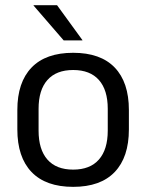

<svg xmlns="http://www.w3.org/2000/svg" viewBox="-20 -703 560 735"><path d="M260.1 12.3Q155.2 12.3 100.8 -44.5Q46.4 -101.2 46.4 -207.7V-281.9Q46.4 -388 100.9 -444.5Q155.3 -500.9 260.1 -500.9Q364.9 -500.9 419.1 -444.5Q473.4 -388 473.4 -281.9V-207.7Q473.4 -101.2 419.1 -44.5Q364.9 12.3 260.1 12.3ZM260.1 -53.7Q324.8 -53.7 358.6 -92.2Q392.5 -130.7 392.5 -203V-286.6Q392.5 -358.5 358.7 -396.7Q324.9 -435 260.1 -435Q195.3 -435 161.5 -396.7Q127.7 -358.5 127.7 -286.6V-203Q127.7 -130.7 161.5 -92.2Q195.3 -53.7 260.1 -53.7ZM198.4 -683.1 295.4 -549.7V-548.4H223.7L108.5 -681.7V-683.1Z"/></svg>

Font: Anek Gurmukhi Medium
Style: Regular
Weight: 500
Designer: Sarang Kulkarni (Gurmukhi), Yesha Goshar (Latin)
Foundry: Ek Type
Version: Version 1.003